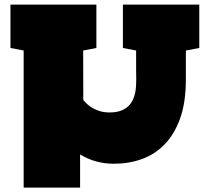

<svg xmlns="http://www.w3.org/2000/svg" viewBox="-20 -708 931 852"><path d="M85 -483.9 26.4 -495.1V-687.5H407.7V-495.1L349.1 -483.9L349.6 -264.2Q356.4 -255.9 366.9 -246.1Q377.4 -236.3 391.8 -228Q406.2 -219.7 424.8 -214.4Q443.4 -209 466.3 -209Q495.6 -209 515.9 -216.6Q536.1 -224.1 549.1 -236.6Q562 -249 569.3 -264.6Q576.7 -280.3 579.8 -296.1Q583 -312 583.7 -326.9Q584.5 -341.8 584.5 -353Q584.5 -356.4 584.5 -364Q584.5 -371.6 584.2 -381.6Q584 -391.6 584 -403.1Q584 -414.6 584 -425.8V-483.9L525.4 -495.1V-687.5H864.3V-495.1L805.2 -483.9Q804.7 -469.2 804.7 -455.3Q804.7 -441.4 804.7 -428.7V-353Q804.7 -253.9 779.5 -183.3Q754.4 -112.8 710.9 -67.9Q667.5 -22.9 609.6 -2.2Q551.8 18.6 485.8 18.6Q444.3 18.6 407.5 8.5Q370.6 -1.5 335.4 -22.5V124.5H85Z"/></svg>

Font: Holtwood One SC
Style: Regular
Weight: 400
Version: Version 1.000